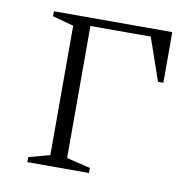

<svg xmlns="http://www.w3.org/2000/svg" viewBox="-59 -507 549 564"><g transform="rotate(10 215.5 -225.0)"><path d="M121 -418 58 -435V-450H411V-299H395L351 -426H171V-32L242 -15V0H58V-15L121 -32Z"/></g></svg>

Font: Spectral ExtraLight
Style: Regular
Weight: 275
Designer: Jean-Baptiste Levee
Foundry: Production Type
Version: Version 2.001